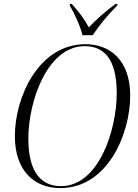

<svg xmlns="http://www.w3.org/2000/svg" viewBox="-20 -951 704 982"><path d="M402 -771H454C486 -819 532 -876 579 -922L581 -931H571C516 -891 470 -848 434 -811C411 -854 384 -890 347 -931H338L337 -922C360 -884 391 -817 402 -771ZM288 11C532 11 646 -269 646 -461C646 -647 539 -725 417 -725C177 -725 56 -453 56 -255C56 -76 157 11 288 11ZM292 1C198 1 125 -60 125 -242C125 -435 223 -715 413 -715C509 -715 577 -653 577 -475C577 -283 484 1 292 1Z"/></svg>

Font: Noto Serif Display SemiCondensed Light
Style: Italic
Weight: 300
Width: 4
Italic angle: -12°
Designer: Monotype Design Team
Foundry: Monotype Imaging Inc.
Version: Version 2.009